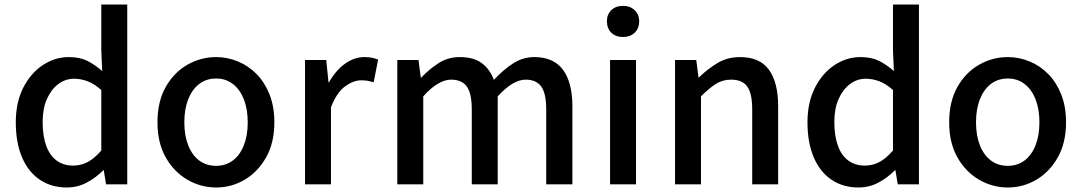

<svg xmlns="http://www.w3.org/2000/svg" viewBox="-20 -817 4794 851"><path d="M276 14Q208 14 157 -20Q106 -54 78 -119Q50 -184 50 -275Q50 -364 83.5 -429Q117 -494 170.5 -529Q224 -564 285 -564Q333 -564 366.5 -547.5Q400 -531 433 -502L429 -593V-797H544V0H450L440 -62H437Q406 -30 365 -8Q324 14 276 14ZM304 -83Q339 -83 369 -99Q399 -115 429 -150V-418Q399 -445 369 -456.5Q339 -468 308 -468Q270 -468 238.5 -444.5Q207 -421 188 -378.5Q169 -336 169 -276Q169 -214 185 -170.5Q201 -127 231.5 -105Q262 -83 304 -83Z M938 14Q870 14 810.5 -20.5Q751 -55 714.5 -119.5Q678 -184 678 -275Q678 -367 714.5 -431.5Q751 -496 810.5 -530Q870 -564 938 -564Q988 -564 1035 -544.5Q1082 -525 1118 -488Q1154 -451 1175 -397.5Q1196 -344 1196 -275Q1196 -184 1159.5 -119.5Q1123 -55 1064.5 -20.5Q1006 14 938 14ZM938 -82Q981 -82 1012.5 -106Q1044 -130 1061 -173.5Q1078 -217 1078 -275Q1078 -333 1061 -376.5Q1044 -420 1012.5 -444.5Q981 -469 938 -469Q894 -469 862.5 -444.5Q831 -420 814 -376.5Q797 -333 797 -275Q797 -217 814 -173.5Q831 -130 862.5 -106Q894 -82 938 -82Z M1332 0V-551H1426L1436 -452H1438Q1468 -505 1509 -534.5Q1550 -564 1595 -564Q1615 -564 1629 -561Q1643 -558 1656 -553L1636 -452Q1621 -457 1609 -459Q1597 -461 1580 -461Q1547 -461 1510 -434.5Q1473 -408 1447 -342V0Z M1741 0V-551H1835L1845 -473H1847Q1883 -511 1924.5 -537.5Q1966 -564 2018 -564Q2079 -564 2115 -537.5Q2151 -511 2169 -463Q2210 -507 2253.5 -535.5Q2297 -564 2348 -564Q2434 -564 2475.5 -507.5Q2517 -451 2517 -346V0H2401V-332Q2401 -403 2379 -433.5Q2357 -464 2310 -464Q2282 -464 2251.5 -446Q2221 -428 2186 -390V0H2071V-332Q2071 -403 2049 -433.5Q2027 -464 1979 -464Q1952 -464 1921 -446Q1890 -428 1856 -390V0Z M2684 0V-551H2799V0ZM2742 -653Q2709 -653 2689.5 -672Q2670 -691 2670 -723Q2670 -753 2689.5 -772Q2709 -791 2742 -791Q2773 -791 2793 -772Q2813 -753 2813 -723Q2813 -691 2793 -672Q2773 -653 2742 -653Z M2972 0V-551H3066L3076 -474H3078Q3116 -511 3160 -537.5Q3204 -564 3260 -564Q3348 -564 3388.5 -507.5Q3429 -451 3429 -346V0H3314V-332Q3314 -403 3292 -433.5Q3270 -464 3221 -464Q3183 -464 3153.5 -445.5Q3124 -427 3087 -390V0Z M3785 14Q3717 14 3666 -20Q3615 -54 3587 -119Q3559 -184 3559 -275Q3559 -364 3592.5 -429Q3626 -494 3679.5 -529Q3733 -564 3794 -564Q3842 -564 3875.5 -547.5Q3909 -531 3942 -502L3938 -593V-797H4053V0H3959L3949 -62H3946Q3915 -30 3874 -8Q3833 14 3785 14ZM3813 -83Q3848 -83 3878 -99Q3908 -115 3938 -150V-418Q3908 -445 3878 -456.5Q3848 -468 3817 -468Q3779 -468 3747.5 -444.5Q3716 -421 3697 -378.5Q3678 -336 3678 -276Q3678 -214 3694 -170.5Q3710 -127 3740.5 -105Q3771 -83 3813 -83Z M4447 14Q4379 14 4319.5 -20.5Q4260 -55 4223.5 -119.5Q4187 -184 4187 -275Q4187 -367 4223.5 -431.5Q4260 -496 4319.5 -530Q4379 -564 4447 -564Q4497 -564 4544 -544.5Q4591 -525 4627 -488Q4663 -451 4684 -397.5Q4705 -344 4705 -275Q4705 -184 4668.5 -119.5Q4632 -55 4573.5 -20.5Q4515 14 4447 14ZM4447 -82Q4490 -82 4521.5 -106Q4553 -130 4570 -173.5Q4587 -217 4587 -275Q4587 -333 4570 -376.5Q4553 -420 4521.5 -444.5Q4490 -469 4447 -469Q4403 -469 4371.5 -444.5Q4340 -420 4323 -376.5Q4306 -333 4306 -275Q4306 -217 4323 -173.5Q4340 -130 4371.5 -106Q4403 -82 4447 -82Z"/></svg>

Font: Noto Sans SC Thin Medium
Style: Regular
Weight: 500
Version: Version 2.004-H2;hotconv 1.0.118;makeotfexe 2.5.65603